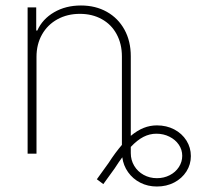

<svg xmlns="http://www.w3.org/2000/svg" viewBox="-20 -557 760 696"><path d="M269.5 -506.8Q224.1 -506.8 188.2 -487.1Q152.3 -467.3 132.3 -431.9Q112.3 -396.5 112.3 -350.6V0H80.1V-530.3H111.3V-446.3H115.2Q133.8 -487.8 176 -512.5Q218.3 -537.1 273.4 -537.1Q326.2 -537.1 367.2 -514.2Q408.2 -491.2 431.2 -449.5Q454.1 -407.7 454.1 -353.5V-64.5Q477.5 -84 500.7 -93.3Q523.9 -102.5 548.8 -102.5Q583.5 -102.5 611.6 -87.9Q639.6 -73.2 655.8 -47.6Q671.9 -22 671.9 8.8Q671.9 39.1 655.8 64.5Q639.6 89.8 611.6 104.5Q583.5 119.1 548.8 119.1Q515.6 119.1 488.5 105.2Q461.4 91.3 444.3 67.1Q427.2 43 423.3 13.2Q412.1 27.8 395.5 53.7L354.5 110.4L331.1 92.8L374 33.2Q397.5 -3.4 421.9 -31.7V-352.5Q421.9 -397.9 402.8 -433.1Q383.8 -468.3 349.1 -487.5Q314.5 -506.8 269.5 -506.8ZM548.8 88.9Q574.2 88.9 595.2 78.1Q616.2 67.4 628.4 48.6Q640.6 29.8 640.6 7.8Q640.6 -14.2 628.2 -32.5Q615.7 -50.8 594.2 -61.5Q572.8 -72.3 546.9 -72.3Q522.5 -72.3 500 -60.8Q477.5 -49.3 454.1 -24.4V-2Q454.1 23.4 466.6 44.2Q479 64.9 500.7 76.9Q522.5 88.9 548.8 88.9Z"/></svg>

Font: Pretendard JP Thin
Style: Regular
Weight: 100
Designer: Base glyphs from Inter by Rasmus Andersson; Hangeul glyphs from Noto Sans CJK(Source Han Sans) by Jang Soo-young and Kan
Foundry: Kil Hyung-jin
Version: Version 1.309